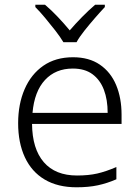

<svg xmlns="http://www.w3.org/2000/svg" viewBox="-20 -785 592 815"><path d="M290 -542Q358 -542 404 -510.5Q450 -479 473 -424Q496 -369 496 -298V-259H116Q117 -153 166 -96.5Q215 -40 307 -40Q356 -40 393 -48.5Q430 -57 474 -76V-24Q435 -7 395.5 1.5Q356 10 305 10Q225 10 169.5 -23Q114 -56 85.5 -117.5Q57 -179 57 -262Q57 -343 84.5 -406.5Q112 -470 164 -506Q216 -542 290 -542ZM289 -494Q216 -494 171 -445.5Q126 -397 118 -306H437Q437 -362 421 -404Q405 -446 372.5 -470Q340 -494 289 -494ZM249 -606Q236 -628 215 -655Q194 -682 171.5 -709Q149 -736 130 -755V-765H171Q198 -742 225.5 -713Q253 -684 276 -656Q300 -684 328.5 -713Q357 -742 384 -765H425V-755Q407 -736 383.5 -709Q360 -682 338.5 -655Q317 -628 305 -606Z"/></svg>

Font: Noto Sans Georgian Light
Style: Regular
Weight: 300
Version: Version 2.002